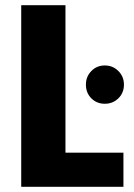

<svg xmlns="http://www.w3.org/2000/svg" viewBox="-20 -722 517 742"><path d="M62 0V-702H233V-132H457V0ZM385 -321Q354 -321 333 -342Q312 -363 312 -395Q312 -426 333 -447.5Q354 -469 385 -469Q416 -469 437.5 -447.5Q459 -426 459 -395Q459 -363 437.5 -342Q416 -321 385 -321Z"/></svg>

Font: Poppins
Style: Bold
Weight: 700
Designer: Ninad Kale (Devanagari), Jonny Pinhorn (Latin)
Version: Version 5.002